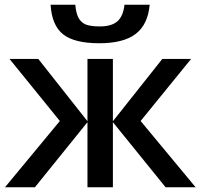

<svg xmlns="http://www.w3.org/2000/svg" viewBox="-20 -788 844 808"><path d="M141.1 -540 348.1 -277.8V-540H455.1V-277.8L663.1 -540H784.2L571.8 -278.8L803.2 0H676.8L455.1 -273.9V0H348.1V-273.9L127 0H1L231.9 -278.8L20 -540ZM397.9 -606Q293.9 -606 246.1 -643.1Q198.2 -680.7 192.9 -768.1H296.9Q299.8 -733.4 310.1 -713.4Q320.8 -693.8 340.3 -685.1Q360.8 -676.8 400.9 -676.8Q449.2 -676.8 473.9 -698.2Q498.5 -719.7 503.9 -768.1H609.9Q602.5 -684.6 551 -645.3Q499.5 -606 397.9 -606Z"/></svg>

Font: Open Sans
Style: SemiBold
Weight: 600
Foundry: Ascender Corporation
Version: Version 1.10